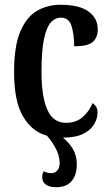

<svg xmlns="http://www.w3.org/2000/svg" viewBox="-20 -567 460 805"><path d="M215 218Q188 218 172.5 207Q157 196 157 177Q157 162 163 151Q169 154 177 156.5Q185 159 197 159Q209 159 219.5 148.5Q230 138 230 116Q230 64 177 2Q114 -15 76.5 -79Q39 -143 39 -265Q39 -373 65 -434.5Q91 -496 135 -521.5Q179 -547 233 -547Q313 -547 351.5 -518.5Q390 -490 390 -444Q390 -411 370 -392Q350 -373 291 -373Q291 -422 280 -457.5Q269 -493 236 -493Q211 -493 193 -473Q175 -453 164.5 -403.5Q154 -354 154 -266Q154 -162 178.5 -107Q203 -52 257 -52Q299 -52 327 -76.5Q355 -101 368 -135Q378 -128 383.5 -118.5Q389 -109 389 -94Q389 -72 375.5 -47.5Q362 -23 330 -6.5Q298 10 244 10Q270 31 286 58.5Q302 86 302 123Q302 166 280.5 192Q259 218 215 218Z"/></svg>

Font: Noto Serif ExtraCondensed SemiBold
Style: Regular
Weight: 600
Width: 2
Designer: Monotype Design Team
Foundry: Monotype Imaging Inc.
Version: Version 2.015; ttfautohint (v1.8.4.7-5d5b)